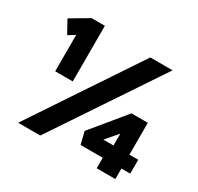

<svg xmlns="http://www.w3.org/2000/svg" viewBox="-154 -911 1131 1096"><g transform="rotate(30 411.0 -363.0)"><path d="M124 -652.8 142 -610.8 80 -572.8 33.6 -656.8 152 -726.8H239.8V-360.2H182.4H124ZM554.6 -700H701.6L233.6 0H87.6ZM787 -159.8V-68.4H713V-159.8ZM511.8 -159.8H658.2L624 -125.2V-282.8L653 -271.8L527.8 -125.8ZM606 0.8V-103L638.2 -68.4H459.8L439.8 -149.4L621 -369.8H729V0.8Z"/></g></svg>

Font: Easer Grotesk Variable
Style: Regular
Weight: 400
Designer: Boardeaser, Bonnie Shaver-Troup, Thomas Jockin
Foundry: Lexend
Version: Version 1.001;Glyphs 3.1.2 (3151)